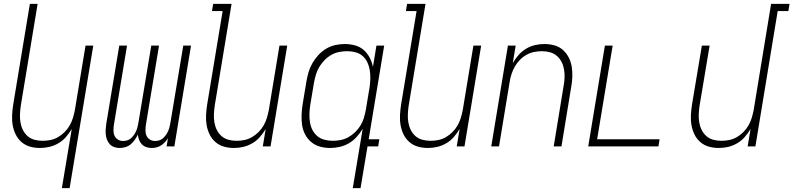

<svg xmlns="http://www.w3.org/2000/svg" viewBox="-20 -755 4091 990"><path d="M299 215 350 -90Q337 -68 320 -48.5Q303 -29 280.5 -16Q258 -3 234 2.5Q210 8 186 8Q159 8 134.5 1Q110 -6 91 -22.5Q72 -39 61 -61.5Q50 -84 45.5 -109.5Q41 -135 42.5 -162Q44 -189 48 -215L134 -735H174L87 -209Q84 -188 83 -166.5Q82 -145 85.5 -124Q89 -103 98 -85Q107 -67 122 -53.5Q137 -40 157.5 -34.5Q178 -29 200 -29Q220 -29 240 -33Q260 -37 278.5 -47.5Q297 -58 313 -74Q329 -90 339.5 -108.5Q350 -127 356 -147Q362 -167 366 -187L421 -520H461L339 215Z M762 8Q747 8 734 3.5Q721 -1 711.5 -11Q702 -21 697 -34Q692 -47 691 -61Q684 -47 675 -34Q666 -21 654 -11Q642 -1 627 3.5Q612 8 597 8Q583 8 569.5 3.5Q556 -1 547 -10.5Q538 -20 532.5 -33Q527 -46 525.5 -60Q524 -74 525 -88.5Q526 -103 528 -117L595 -520H635L567 -110Q565 -96 565 -81.5Q565 -67 571 -54.5Q577 -42 588.5 -35Q600 -28 615 -28Q626 -28 637 -31.5Q648 -35 656.5 -43Q665 -51 671.5 -60.5Q678 -70 682.5 -80.5Q687 -91 689.5 -102Q692 -113 694 -124L760 -520H800L732 -110Q730 -96 730 -81.5Q730 -67 736 -54.5Q742 -42 753.5 -35Q765 -28 780 -28Q791 -28 802 -31.5Q813 -35 821.5 -43Q830 -51 836.5 -60.5Q843 -70 847.5 -80.5Q852 -91 854.5 -102Q857 -113 859 -124L925 -520H965L879 0H839L846 -42Q839 -31 830 -21.5Q821 -12 810 -5Q799 2 786.5 5Q774 8 762 8Z M1186 8Q1159 8 1134.5 1Q1110 -6 1091 -22.5Q1072 -39 1061 -61.5Q1050 -84 1045.5 -109.5Q1041 -135 1042.5 -162Q1044 -189 1048 -215L1128 -698H1073L1079 -735H1174L1087 -209Q1084 -188 1083 -166.5Q1082 -145 1085.5 -124Q1089 -103 1098 -85Q1107 -67 1122 -53.5Q1137 -40 1157.5 -34.5Q1178 -29 1200 -29Q1220 -29 1240 -33Q1260 -37 1278.5 -47.5Q1297 -58 1313 -74Q1329 -90 1339.5 -108.5Q1350 -127 1356 -147Q1362 -167 1366 -187L1421 -520H1461L1375 0H1335L1350 -90Q1337 -68 1320 -48.5Q1303 -29 1280.5 -16Q1258 -3 1234 2.5Q1210 8 1186 8Z M1696 -29Q1716 -29 1736.5 -33Q1757 -37 1776 -47.5Q1795 -58 1811 -73.5Q1827 -89 1838.5 -107.5Q1850 -126 1856 -146.5Q1862 -167 1866 -187L1886 -307Q1889 -329 1889.5 -351Q1890 -373 1886.5 -394Q1883 -415 1874 -434Q1865 -453 1849.5 -466.5Q1834 -480 1813 -485.5Q1792 -491 1770 -491Q1750 -491 1729 -487Q1708 -483 1688.5 -472Q1669 -461 1653.5 -445Q1638 -429 1626.5 -410Q1615 -391 1609 -370.5Q1603 -350 1599 -329L1579 -209Q1576 -188 1575.5 -166Q1575 -144 1578.5 -123Q1582 -102 1591.5 -84Q1601 -66 1616.5 -53Q1632 -40 1653 -34.5Q1674 -29 1696 -29ZM1799 215 1850 -91Q1837 -69 1819 -49Q1801 -29 1778.5 -16Q1756 -3 1731 2.5Q1706 8 1682 8Q1655 8 1630 1Q1605 -6 1585.5 -22Q1566 -38 1554 -60.5Q1542 -83 1538 -108.5Q1534 -134 1535 -161Q1536 -188 1540 -215L1560 -335Q1564 -359 1571 -383Q1578 -407 1591 -429.5Q1604 -452 1622 -471.5Q1640 -491 1662 -504Q1684 -517 1708.5 -522.5Q1733 -528 1757 -528Q1785 -528 1810.5 -521Q1836 -514 1855 -497.5Q1874 -481 1886 -458Q1898 -435 1903 -410L1921 -520H1961L1881 -37H1936L1930 0H1875L1839 215Z M2186 8Q2159 8 2134.5 1Q2110 -6 2091 -22.5Q2072 -39 2061 -61.5Q2050 -84 2045.5 -109.5Q2041 -135 2042.5 -162Q2044 -189 2048 -215L2128 -698H2073L2079 -735H2174L2087 -209Q2084 -188 2083 -166.5Q2082 -145 2085.5 -124Q2089 -103 2098 -85Q2107 -67 2122 -53.5Q2137 -40 2157.5 -34.5Q2178 -29 2200 -29Q2220 -29 2240 -33Q2260 -37 2278.5 -47.5Q2297 -58 2313 -74Q2329 -90 2339.5 -108.5Q2350 -127 2356 -147Q2362 -167 2366 -187L2421 -520H2461L2375 0H2335L2350 -90Q2337 -68 2320 -48.5Q2303 -29 2280.5 -16Q2258 -3 2234 2.5Q2210 8 2186 8Z M2513 0 2599 -520H2639L2624 -430Q2637 -452 2654 -471.5Q2671 -491 2693 -504Q2715 -517 2739 -522.5Q2763 -528 2787 -528Q2814 -528 2839 -521Q2864 -514 2882.5 -497.5Q2901 -481 2912.5 -458.5Q2924 -436 2928 -410.5Q2932 -385 2931 -358Q2930 -331 2925 -305L2875 0H2835L2886 -311Q2890 -332 2891 -353.5Q2892 -375 2888.5 -396Q2885 -417 2876 -435Q2867 -453 2851.5 -466.5Q2836 -480 2816 -485.5Q2796 -491 2774 -491Q2754 -491 2734 -487Q2714 -483 2695 -472.5Q2676 -462 2660.5 -446Q2645 -430 2634.5 -411.5Q2624 -393 2617.5 -373Q2611 -353 2608 -333L2553 0Z M3013 0 3099 -520H3139L3059 -37H3381L3375 0Z M3686 8Q3659 8 3634.5 1Q3610 -6 3591 -22.5Q3572 -39 3561 -61.5Q3550 -84 3545.5 -109.5Q3541 -135 3542.5 -162Q3544 -189 3548 -215L3599 -520H3639L3587 -209Q3584 -188 3583 -166.5Q3582 -145 3585.5 -124Q3589 -103 3598 -85Q3607 -67 3622 -53.5Q3637 -40 3657.5 -34.5Q3678 -29 3700 -29Q3720 -29 3740 -33Q3760 -37 3778.5 -47.5Q3797 -58 3813 -74Q3829 -90 3839.5 -108.5Q3850 -127 3856 -147Q3862 -167 3866 -187L3956 -735H4051L4045 -698H3990L3875 0H3835L3850 -90Q3837 -68 3820 -48.5Q3803 -29 3780.5 -16Q3758 -3 3734 2.5Q3710 8 3686 8Z"/></svg>

Font: Iosevka Term Curly Extralight
Style: Italic
Weight: 200
Italic angle: -9°
Designer: Belleve Invis
Foundry: Belleve Invis
Version: Version 32.3.0